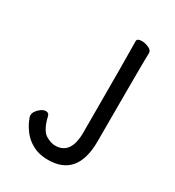

<svg xmlns="http://www.w3.org/2000/svg" viewBox="-177 -814 855 940"><g transform="rotate(30 250.0 -344.0)"><path d="M239 23Q189 23 153.5 4Q118 -15 97.5 -41.5Q77 -68 66.5 -91.5Q56 -115 56 -122Q56 -136 65 -148.5Q74 -161 87 -170Q100 -179 112 -179Q130 -179 133 -162Q151 -86 187 -69Q213 -55 235 -55Q323 -55 323 -180Q323 -623 321 -695Q321 -711 349 -711Q366 -711 386.5 -702Q407 -693 407 -677Q407 -665 406 -639.5Q405 -614 405 -177Q405 23 239 23Z"/></g></svg>

Font: LXGW WenKai Mono
Style: Bold
Weight: 700
Designer: Fontworks Inc.
Version: Version 1.250;January 17, 2023